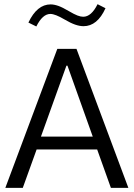

<svg xmlns="http://www.w3.org/2000/svg" viewBox="-20 -914 650 934"><path d="M158.2 -187 90.8 0H5.9L258.8 -676.3H352.1L604.5 0H519.5L452.6 -187ZM303.2 -594.7 179.2 -249.5H431.2L308.1 -594.7ZM118.2 -804.2Q160.2 -892.6 226.1 -892.6Q243.2 -892.6 263.9 -885.3Q284.7 -877.9 314.9 -859.9Q340.8 -844.7 356.7 -838.6Q372.6 -832.5 384.8 -832.5Q424.3 -832.5 454.6 -893.6L493.2 -874Q453.6 -786.6 386.2 -786.6Q367.7 -786.6 345.7 -794.2Q323.7 -801.8 293.9 -819.3Q248.5 -846.2 225.1 -846.2Q187 -846.2 156.7 -785.2Z"/></svg>

Font: Estedad-FD Regular
Style: FD-Regular
Weight: 400
Designer: Amin Abedi
Version: Version 7.3